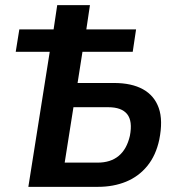

<svg xmlns="http://www.w3.org/2000/svg" viewBox="-20 -725 686 745"><path d="M90 0 173 -524H41L55 -611H188L202 -705H329L315 -611H508L495 -524H300L281 -403H422Q491 -403 535 -378.5Q579 -354 596 -306Q613 -258 598 -183Q585 -122 551.5 -81Q518 -40 469 -20Q420 0 360 0ZM231 -94H359Q409 -94 440.5 -120Q472 -146 484 -198Q495 -255 473.5 -282Q452 -309 400 -309H265Z"/></svg>

Font: Nunito Sans 10pt Condensed
Style: Bold Italic
Weight: 700
Width: 3
Italic angle: -9°
Designer: Vernon Adams
Foundry: Vernon Adams
Version: Version 3.101;gftools[0.9.27]